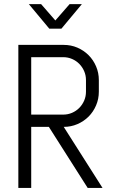

<svg xmlns="http://www.w3.org/2000/svg" viewBox="-20 -920 562 940"><path d="M409.2 0 219.2 -298.8H132.8V0H69.8V-700.2H292Q327.6 -700.2 358.9 -686.8Q390.1 -673.3 413.6 -649.9Q437 -626.5 450.4 -595Q463.9 -563.5 463.9 -527.8V-471.2Q463.9 -435.5 450.4 -404.1Q437 -372.6 413.6 -349.1Q390.1 -325.7 358.9 -312.3Q327.6 -298.8 292 -298.8L481.9 0ZM400.9 -527.8Q400.9 -551.3 392.1 -571.5Q383.3 -591.8 368.2 -607.2Q353 -622.6 332.8 -631.3Q312.5 -640.1 289.1 -640.1H132.8V-358.9H289.1Q312.5 -358.9 332.8 -367.7Q353 -376.5 368.2 -391.8Q383.3 -407.2 392.1 -427.5Q400.9 -447.8 400.9 -471.2ZM280.8 -779.8H221.2L121.1 -899.9H181.2L251 -819.8L320.8 -899.9H380.9Z"/></svg>

Font: Abel
Style: Regular
Weight: 400
Designer: Matthew Desmond
Foundry: Matthew Desmond
Version: Version 1.002